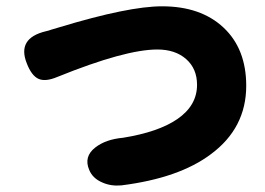

<svg xmlns="http://www.w3.org/2000/svg" viewBox="-20 -556 842 609"><path d="M305 23Q274 10 263 -17Q245 -59 282 -88Q315 -114 370 -119Q482 -137 542 -178Q605 -221 605 -287Q605 -338 570.5 -368.5Q536 -399 479 -399Q377 -399 162 -312Q124 -296 102 -306Q80 -316 65 -355Q33 -435 126 -457Q129 -458 134 -459Q140 -461 143 -462Q151 -464 170 -470Q388 -536 494 -536Q617 -536 689 -468.5Q761 -401 761 -284Q761 -150 649 -67Q548 9 365 32Q332 35 305 23Z"/></svg>

Font: GenSenRounded TW H
Style: Regular
Weight: 900
Version: Version 1.501;PS 1;hotconv 16.6.51;makeotf.lib2.5.65220